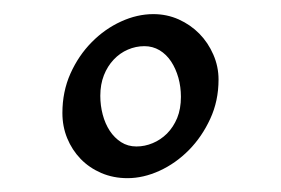

<svg xmlns="http://www.w3.org/2000/svg" viewBox="-20 -623 398 272"><path d="M236.3 -485.8Q236.3 -500 232.7 -512.9Q229 -525.9 222.4 -535.9Q215.8 -545.9 206.1 -551.8Q196.3 -557.6 184.6 -557.6Q172.4 -557.6 161.1 -552.7Q149.9 -547.9 141.1 -538.6Q132.3 -529.3 127.2 -516.4Q122.1 -503.4 122.1 -487.3Q122.1 -473.6 125.5 -460.7Q128.9 -447.8 135.5 -437.7Q142.1 -427.7 151.6 -421.6Q161.1 -415.5 173.3 -415.5Q185.1 -415.5 196.3 -420.2Q207.5 -424.8 216.6 -433.8Q225.6 -442.9 231 -455.8Q236.3 -468.8 236.3 -485.8ZM289.6 -510.3Q289.6 -480 277.8 -454.6Q266.1 -429.2 247.6 -410.4Q229 -391.6 206.1 -381.1Q183.1 -370.6 160.6 -370.6Q140.6 -370.6 123.5 -377.9Q106.4 -385.3 94.2 -397.9Q82 -410.6 75.2 -427.2Q68.4 -443.8 68.4 -462.9Q68.4 -493.2 79.8 -518.8Q91.3 -544.4 109.9 -563.2Q128.4 -582 151.4 -592.5Q174.3 -603 197.3 -603Q216.3 -603 233.2 -595.5Q250 -587.9 262.5 -575.2Q274.9 -562.5 282.2 -545.7Q289.6 -528.8 289.6 -510.3Z"/></svg>

Font: Gentium Plus Cyr
Style: Regular
Weight: 400
Designer: J. Victor Gaultney, Annie Olsen, Iska Routamaa, Becca Hirsbrunner
Foundry: SIL International
Version: Version 5.000